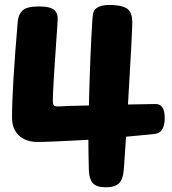

<svg xmlns="http://www.w3.org/2000/svg" viewBox="-20 -711 703 786"><path d="M496.1 -151.4Q494.1 -130.9 491.2 -81.5Q488.3 -32.2 486.3 -12.7Q483.4 23.4 466.8 39.6Q450.2 55.7 413.1 55.7Q374 55.7 359.4 38.1Q344.7 20.5 343.8 -14.6Q341.8 -88.9 341.8 -138.7Q183.6 -129.9 133.8 -129.9Q85 -129.9 56.6 -157.2Q28.3 -184.6 29.3 -232.4Q29.3 -349.6 52.7 -624Q55.7 -653.3 73.2 -668.9Q90.8 -684.6 139.6 -684.6Q187.5 -684.6 203.1 -669.4Q218.8 -654.3 215.8 -623Q196.3 -349.6 196.3 -299.8Q196.3 -283.2 201.2 -278.8Q206.1 -274.4 223.6 -275.4Q245.1 -277.3 343.8 -279.3Q349.6 -501 358.4 -633.8Q359.4 -654.3 364.3 -665.5Q369.1 -676.8 388.2 -684.6Q407.2 -692.4 442.4 -690.4Q490.2 -687.5 505.9 -670.9Q521.5 -654.3 521.5 -622.1Q521.5 -576.2 503.9 -283.2Q597.7 -285.2 617.2 -285.2Q654.3 -285.2 654.3 -228.5Q654.3 -168.9 616.2 -163.1Q583 -159.2 496.1 -151.4Z"/></svg>

Font: Gen Jyuu GothicX Heavy
Style: Bold
Weight: 900
Designer: [Source Han Sans]
Ryoko NISHIZUKA  (kana & ideographs); Paul D. Hunt (Latin, Greek & Cyrillic); Wenlong ZHANG  (bopomofo
Version: Version 1.002.20150607